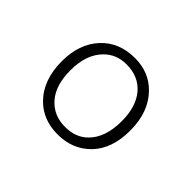

<svg xmlns="http://www.w3.org/2000/svg" viewBox="-137 -987 1275 1275"><g transform="rotate(45 500.0 -349.5)"><path d="M495.1 -642.1Q609.4 -642.1 674.6 -565.2Q739.7 -488.3 739.7 -352.5Q739.7 -198.7 660.6 -120.1Q600.1 -59.1 500.5 -59.1Q391.6 -59.1 325.2 -135.3Q259.3 -210.9 259.3 -351.6Q259.3 -500 339.4 -580.1Q401.4 -642.1 495.1 -642.1ZM505.9 -711.4Q356 -711.4 266.1 -613Q176.3 -514.6 176.3 -353.5Q176.3 -176.3 277.3 -75.2Q363.8 11.2 501 11.2Q642.1 11.2 732.9 -83.3Q823.7 -177.7 823.7 -348.6Q823.7 -523.9 722.2 -625.5Q636.2 -711.4 505.9 -711.4Z"/></g></svg>

Font: YuPearl-ExtraLight
Style: ExtraLight
Weight: 200
Designer: Max Yao
Foundry: Max-Everyday
Version: Version 1.011; ttfautohint (v1.8.3)